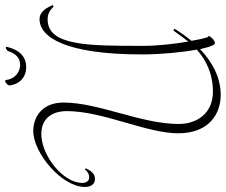

<svg xmlns="http://www.w3.org/2000/svg" viewBox="-87 -765 896 762"><g transform="rotate(-90 361.0 -384.0)"><path d="M621 -144C610 -130 596 -108 577 -85C567 -143 560 -210 560 -264C560 -482 560 -643 665 -643C690 -643 703 -632 716 -619L722 -623C712 -644 698 -675 666 -675C595 -675 526 -574 526 -268C526 -196 534 -111 545 -51C506 -16 452 13 378 13C293 13 250 -49 250 -123C250 -272 335 -440 335 -580C335 -664 279 -700 222 -700C135 -700 0 -587 0 -495C0 -477 7 -455 32 -455C55 -455 67 -476 74 -492L69 -495C62 -484 50 -478 38 -478C22 -478 16 -493 16 -505C16 -583 126 -668 210 -668C272 -668 301 -626 301 -566C301 -424 213 -250 213 -125C213 2 295 44 365 44C440 44 502 5 547 -38C555 -2 563 21 571 21C583 21 599 2 599 -4C599 -5 598 -6 597 -6H595C589 -24 584 -47 580 -72C603 -100 619 -125 628 -139ZM403 -793C409 -750 440 -728 474 -728C520 -728 544 -757 556 -804C558 -813 543 -808 539 -799C531 -775 516 -752 485 -752C461 -752 430 -768 425 -806C425 -821 401 -802 403 -793Z"/></g></svg>

Font: Stalemate
Style: Regular
Weight: 400
Designer: Astigmatic (AOETI)
Foundry: Astigmatic (AOETI)
Version: Version 001.000